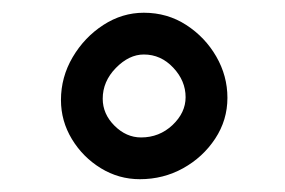

<svg xmlns="http://www.w3.org/2000/svg" viewBox="-20 -837 450 303"><path d="M338.9 -682.6Q338.9 -647.5 319.6 -618.2Q300.3 -588.9 269 -571.5Q237.8 -554.2 200.7 -554.2Q167.5 -554.2 139.2 -571.5Q110.8 -588.9 93.5 -617.4Q76.2 -646 76.2 -679.2Q76.2 -715.3 94.7 -746.8Q113.3 -778.3 143.1 -797.6Q172.9 -816.9 207 -816.9Q244.1 -816.9 273.9 -797.6Q303.7 -778.3 321.3 -747.8Q338.9 -717.3 338.9 -682.6ZM272.9 -683.6Q272.9 -709.5 253.4 -730.2Q233.9 -751 207 -751Q183.6 -751 162.8 -729.7Q142.1 -708.5 142.1 -681.2Q142.1 -657.2 160.6 -638.7Q179.2 -620.1 202.6 -620.1Q231.4 -620.1 252.2 -639.6Q272.9 -659.2 272.9 -683.6Z"/></svg>

Font: Mikhak-DS2-FD SemiBold
Style: Regular
Weight: 600
Designer: Amin Abedi
Version: Version 3.2